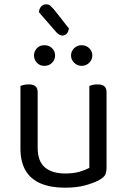

<svg xmlns="http://www.w3.org/2000/svg" viewBox="-20 -859 590 892"><path d="M75 -169V-260H155V-173Q155 -109 189 -81Q223 -53 283 -53Q323 -53 351 -61.5Q379 -70 395 -79V-260H475V-82Q475 -61 469.5 -48.5Q464 -36 443 -24Q421 -11 380 1Q339 13 282 13Q216 13 169.5 -6.5Q123 -26 99 -66.5Q75 -107 75 -169ZM475 -208H395V-460Q400 -462 410.5 -464.5Q421 -467 432 -467Q454 -467 464.5 -458.5Q475 -450 475 -430ZM155 -208H75V-460Q80 -462 90.5 -464.5Q101 -467 113 -467Q134 -467 144.5 -458.5Q155 -450 155 -430ZM236 -601Q236 -582 222 -567.5Q208 -553 186 -553Q165 -553 151.5 -567.5Q138 -582 138 -601Q138 -621 151.5 -635Q165 -649 186 -649Q208 -649 222 -635Q236 -621 236 -601ZM409 -601Q409 -582 394.5 -567.5Q380 -553 359 -553Q339 -553 324.5 -567.5Q310 -582 310 -601Q310 -621 324.5 -635Q339 -649 359 -649Q380 -649 394.5 -635Q409 -621 409 -601ZM241 -710 161 -802Q162 -819 171.5 -829Q181 -839 194 -839Q206 -839 213.5 -832.5Q221 -826 230 -816L300 -727Q298 -710 289.5 -702Q281 -694 270 -694Q262 -694 255.5 -698Q249 -702 241 -710Z"/></svg>

Font: Baloo Tammudu 2
Style: Regular
Weight: 400
Designer: Maithili Shingre, Omkar Shende and Ek Type
Foundry: Ek Type
Version: Version 1.700